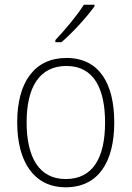

<svg xmlns="http://www.w3.org/2000/svg" viewBox="-20 -785 559 815"><path d="M381 -758V-765H336C307 -719 257 -659 215 -615V-606H241C288 -646 349 -713 381 -758ZM465 -265C465 -428 403 -539 262 -539C128 -539 53 -438 53 -266C53 -97 125 10 259 10C397 10 465 -97 465 -265ZM93 -266C93 -417 149 -505 262 -505C380 -505 426 -406 426 -265C426 -115 374 -25 259 -25C146 -25 93 -117 93 -266Z"/></svg>

Font: Noto Sans Myanmar SemiCondensed ExtraLight
Style: Regular
Weight: 200
Width: 4
Designer: Monotype Design Team
Foundry: Monotype Imaging Inc.
Version: Version 2.107